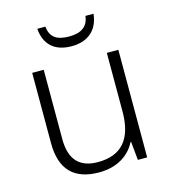

<svg xmlns="http://www.w3.org/2000/svg" viewBox="-110 -818 816 917"><g transform="rotate(-15 298.0 -359.5)"><path d="M437 -729H397C391 -677 356 -654 298 -654C237 -654 204 -675 199 -729H159C165 -652 211 -606 297 -606C381 -606 429 -653 437 -729ZM507 -532H450V-242C450 -107 392 -39 275 -39C185 -39 138 -87 138 -189V-532H81V-184C81 -53 145 10 268 10C359 10 420 -33 449 -91H452L461 0H507Z"/></g></svg>

Font: Noto Sans Gujarati UI Light
Style: Regular
Weight: 300
Designer: Jelle Bosma - Monotype Design Team, Universal Thirst
Foundry: Monotype Imaging Inc.
Version: Version 2.106